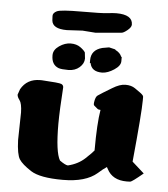

<svg xmlns="http://www.w3.org/2000/svg" viewBox="-54 -808 763 874"><g transform="rotate(5 327.0 -370.5)"><path d="M442.4 -759.3Q516.6 -759.3 517.1 -713.9Q517.1 -701.7 499.8 -687.5Q482.4 -673.3 473.1 -672.9L354.5 -662.6L295.9 -667L224.6 -663.1H224.1Q158.2 -663.1 154.8 -701.7Q153.8 -708.5 153.8 -722.2Q153.8 -735.8 171.6 -744.4Q189.5 -752.9 283.2 -752.9Q377 -752.9 401.9 -756.1Q426.8 -759.3 442.4 -759.3ZM317.9 -541Q317.9 -518.6 297.6 -500.7Q277.3 -482.9 246.6 -482.9Q215.8 -482.9 202.6 -487.3Q169.4 -499.5 169.4 -542.5Q169.4 -543 169.4 -543.9Q169.4 -568.4 195.3 -586.2Q221.2 -604 247.8 -604Q274.4 -604 292 -591.3Q309.6 -578.6 314.9 -568.8L317.9 -542ZM400.4 -484.4Q352.5 -484.4 345.2 -522.9H341.8V-536.1Q341.8 -583 392.1 -596.2L422.9 -601.6L452.1 -594.7V-592.8Q475.1 -581.5 481.4 -563.5H483.9V-543.5Q483.9 -522.9 455.6 -504.2Q427.2 -485.4 401.9 -484.4ZM230.5 -401.4Q223.6 -302.2 223.1 -235.4Q223.1 -105.5 245.1 -68.8Q271 -50.3 282.7 -49.8Q329.6 -61 361.1 -90.8Q392.6 -120.6 397.9 -128.4V-129.9Q397.9 -251.5 408.7 -314.5Q406.2 -314.9 403.3 -315.2Q400.4 -315.4 398.9 -315.9Q397.5 -316.4 396.2 -317.1Q395 -317.9 393.1 -319.6Q391.1 -321.3 389.6 -322.5Q388.2 -323.7 385.3 -326.2Q382.3 -328.6 379.9 -330.6Q376 -333.5 376 -338.6Q376 -343.8 376.5 -346.2Q379.9 -371.6 389.6 -378.4Q408.2 -391.1 413.6 -394Q418.9 -397 452.6 -417.7Q486.3 -438.5 512.2 -438.5Q539.1 -438.5 556.2 -426.5Q573.2 -414.6 578.4 -410.9Q583.5 -407.2 585.9 -405.3Q588.4 -403.3 591.3 -400.4Q596.2 -396 596.7 -391.1V-375.5Q596.7 -318.8 574.7 -92.8L629.9 -43.5Q579.6 -1.5 571.8 -1Q564 -0.5 555.7 -0.5Q490.2 -0.5 465.3 -49.3Q462.9 -54.7 460.4 -58.1Q444.3 -47.9 421.4 -27.3Q369.6 17.6 264.9 17.6Q160.2 17.6 118.4 -9.5Q76.7 -36.6 63 -58.1Q49.3 -79.6 46.9 -145L49.3 -271.5Q48.3 -312.5 37.6 -326.7Q26.9 -340.8 26.9 -350.6V-351.6L35.6 -376.5Q63.5 -425.8 123 -425.8H130.9Q211.4 -421.4 220.9 -416.7Q230.5 -412.1 230.5 -401.9Z"/></g></svg>

Font: Drukaatie burti
Style: Heavy
Weight: 800
Version: Version 0.14